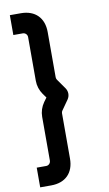

<svg xmlns="http://www.w3.org/2000/svg" viewBox="-116 -955 691 1219"><g transform="rotate(-10 229.5 -345.0)"><path d="M40 210H111C203 210 258 155 258 63V-229C258 -235 260 -241 263 -245L308 -309C323 -331 323 -359 308 -381L263 -445C260 -450 258 -455 258 -461V-753C258 -844 203 -900 111 -900H40V-772H101C117 -772 130 -759 130 -743V-461C130 -429 140 -398 159 -371L178 -345L159 -319C140 -292 130 -261 130 -229V53C130 70 117 83 101 83H40Z"/></g></svg>

Font: Manrope ExtraBold
Style: Regular
Weight: 800
Designer: Mikhail Sharanda
Foundry: Mikhail Sharanda
Version: Version 4.505